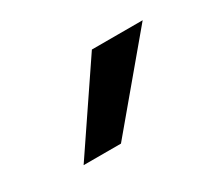

<svg xmlns="http://www.w3.org/2000/svg" viewBox="-51 -841 372 334"><g transform="rotate(-30 135.0 -673.5)"><path d="M115 -590H40L153 -757H255Z"/></g></svg>

Font: Mplus 1p
Style: Regular
Weight: 400
Version: Version 1.061